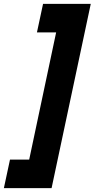

<svg xmlns="http://www.w3.org/2000/svg" viewBox="-87 -770 488 990"><path d="M179 200H-67L-35.5 53H63.5L202.5 -603H103.5L135 -750H381ZM122.5 124 293 -678H187.5H293L122.5 124H17Z"/></svg>

Font: Tourney Thin Black
Style: Italic
Weight: 900
Italic angle: -12°
Version: Version 1.015